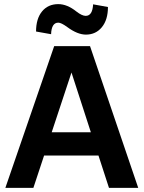

<svg xmlns="http://www.w3.org/2000/svg" viewBox="-20 -912 697 932"><path d="M155 -759Q155 -821 184 -856.5Q213 -892 263 -892Q306 -892 351 -856Q378 -835 396 -835Q429 -835 432 -891L504 -878Q504 -816 474.5 -780Q445 -744 397 -744Q356 -744 306 -781Q277 -802 263 -802Q230 -802 228 -746ZM6 0 243 -688H417L651 0H509L458 -157H194L142 0ZM231 -270H421L327 -560Z"/></svg>

Font: Techna Sans
Style: Regular
Weight: 400
Designer: Carl Enlund
Version: Version 1.003